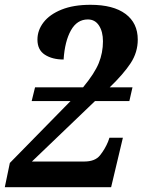

<svg xmlns="http://www.w3.org/2000/svg" viewBox="-34 -780 594 800"><path d="M-14 0 7 -101 260 -359H98L112 -416H312Q360 -474 377.5 -517Q395 -560 395 -608Q395 -648 378.5 -673.5Q362 -699 332 -699Q287 -699 261.5 -653.5Q236 -608 231 -532Q184 -532 153 -552Q122 -572 122 -615Q122 -654 147.5 -687Q173 -720 222.5 -740Q272 -760 343 -760Q438 -760 489 -722Q540 -684 540 -615Q540 -562 510.5 -517Q481 -472 423 -416H518L505 -359H362L99 -107H317Q362 -107 382.5 -132.5Q403 -158 416 -189L422 -206H478L429 0Z"/></svg>

Font: Noto Serif SemiCondensed
Style: Bold Italic
Weight: 700
Width: 4
Italic angle: -12°
Designer: Monotype Design Team
Foundry: Monotype Imaging Inc.
Version: Version 2.014